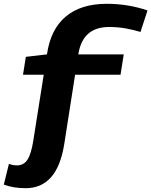

<svg xmlns="http://www.w3.org/2000/svg" viewBox="-82 -770 796 1010"><path d="M53 220Q-12 220 -62 201L-35 92Q-14 100 7 100Q43 100 62.5 70Q82 40 93 -29L148 -377H39L54 -471L165 -484Q184 -616 264 -683Q344 -750 480 -750Q592 -750 694 -715L657 -602Q621 -613 579.5 -620.5Q538 -628 492 -628Q352 -628 330 -484H569L552 -377H313L256 -12Q237 106 186 163Q135 220 53 220Z"/></svg>

Font: Georama ExtraExtended SemiBold
Style: Italic
Weight: 600
Width: 8
Italic angle: -9°
Designer: Jean-Baptiste Levee
Foundry: Production Type
Version: Version 1.000